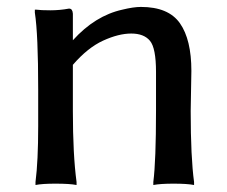

<svg xmlns="http://www.w3.org/2000/svg" viewBox="-20 -526 658 557"><path d="M81.1 -489.3V-498H85Q98.6 -496.1 126 -496.1Q153.3 -496.1 179.7 -501H180.7Q190.4 -501 191.4 -486.3V-409.2Q255.9 -480.5 335 -498Q367.2 -505.9 388.7 -505.9Q468.8 -505.9 502 -458.5Q535.2 -411.1 535.2 -320.3L533.2 -204.1Q533.2 -69.3 543 2V10.7Q523.4 6.8 483.4 6.8Q445.3 6.8 424.8 10.7V2Q432.6 -59.6 432.6 -204.1V-317.4Q432.6 -386.7 415 -407.7Q397.5 -428.7 360.8 -428.7Q324.2 -428.7 279.3 -408.2Q234.4 -387.7 191.4 -337.9V-204.1Q191.4 -77.1 202.1 2V10.7Q182.6 6.8 140.6 6.8Q102.5 6.8 83 10.7V2Q90.8 -58.6 90.8 -160.2V-266.6Q90.8 -426.8 81.1 -489.3Z"/></svg>

Font: GenEi LateMin P v2
Style: Medium
Weight: 500
Designer: o_tamon (Modified)
Foundry: o_tamon / Adobe Systems Incorporated / FONT 910 / Philipp H. Poll
Version: Version 2.1;Original Version 1.004